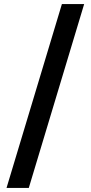

<svg xmlns="http://www.w3.org/2000/svg" viewBox="-20 -730 444 940"><path d="M121 190 392 -710H283L12 190Z"/></svg>

Font: Falling Sky
Style: Bd+
Weight: 400
Designer: Paul D. Hunt
Foundry: Adobe Systems Incorporated
Version: Version 1.02